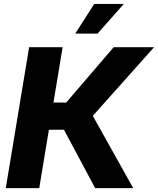

<svg xmlns="http://www.w3.org/2000/svg" viewBox="-20 -971 815 991"><path d="M9.8 0 130.4 -727.5H303.2L255.9 -441.9H321.8L566.9 -727.5H775.4L459 -373L667.5 0H471.2L310.1 -301.3H232.4L182.6 0ZM368.2 -797.4 466.3 -950.7H619.1L483.4 -797.4Z"/></svg>

Font: Inter 18pt ExtraBold
Style: Italic
Weight: 800
Italic angle: -9.3988°
Designer: Rasmus Andersson
Foundry: rsms
Version: Version 4.001;git-66647c0bb